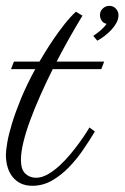

<svg xmlns="http://www.w3.org/2000/svg" viewBox="-33 -609 417 643"><path d="M99.1 -402.8Q104 -411.1 116.5 -431.6Q128.9 -452.1 145.8 -477.1Q162.6 -502 182.4 -527.1Q202.1 -552.2 221.2 -569.8L243.2 -556.6Q222.2 -522 200.2 -483.2Q178.2 -444.3 156.7 -402.8H315.9L306.2 -377.4H143.6Q121.6 -333.5 102.3 -290Q83 -246.6 68.4 -207Q53.7 -167.5 45.4 -133.1Q37.1 -98.6 37.1 -73.2Q37.1 -41.5 51.8 -27.6Q66.4 -13.7 87.9 -13.7Q106.9 -13.7 127 -25.1Q147 -36.6 166.3 -54.2Q185.5 -71.8 202.9 -92.8Q220.2 -113.8 233.6 -132.3Q247.1 -150.9 255.9 -164.8Q264.6 -178.7 266.6 -182.1L284.7 -168.5Q267.6 -140.1 246.1 -108.4Q224.6 -76.7 198.5 -49.6Q172.4 -22.5 141.6 -4.6Q110.8 13.2 75.2 13.2Q53.2 13.2 36.9 5.4Q20.5 -2.4 9.3 -16.4Q-2 -30.3 -7.6 -49.3Q-13.2 -68.4 -13.2 -90.8Q-13.2 -105.5 -8.5 -132.3Q-3.9 -159.2 7.3 -196Q18.6 -232.9 37.4 -278.8Q56.2 -324.7 85 -377.4H3.9L13.7 -402.8ZM333 -589.4Q346.2 -589.4 355 -580.1Q363.8 -570.8 363.8 -558.1Q363.8 -545.4 357.2 -533Q350.6 -520.5 340.1 -509.3Q329.6 -498 317.1 -488.5Q304.7 -479 293 -472.7L279.3 -488.8Q285.2 -492.7 292 -497.8Q298.8 -502.9 305.2 -508.5Q311.5 -514.2 316.4 -519.5Q321.3 -524.9 323.7 -529.3Q312.5 -531.7 307.1 -540.3Q301.8 -548.8 301.8 -558.6Q301.8 -571.8 311.3 -580.6Q320.8 -589.4 333 -589.4Z"/></svg>

Font: Parisienne
Style: Regular
Weight: 400
Designer: Astigmatic (AOETI)
Foundry: Astigmatic (AOETI)
Version: Version 1.000